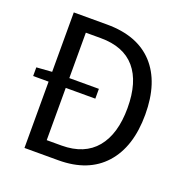

<svg xmlns="http://www.w3.org/2000/svg" viewBox="-120 -764 839 873"><g transform="rotate(20 300.0 -328.0)"><path d="M173.8 -67.9H246.1Q356 -68.4 412.6 -136.7Q469.2 -205.1 469.2 -330.6Q469.2 -456.1 413.1 -522Q356.9 -587.9 246.1 -587.9H173.8V-368.2H316.9V-320.8H173.8ZM90.8 0V-320.8H16.1V-362.8L90.8 -368.2V-655.8H252Q398.9 -655.8 477.1 -571.3Q555.2 -486.3 555.2 -330.1Q555.2 -173.8 477.1 -86.9Q398.9 0 254.9 0Z"/></g></svg>

Font: SourceCodePro-Regular
Style: Regular
Weight: 400
Monospace: yes
Designer: Paul D. Hunt
Foundry: Adobe Systems Incorporated
Version: Version 1.009;PS 1.000;hotconv 1.0.70;makeotf.lib2.5.5900